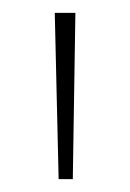

<svg xmlns="http://www.w3.org/2000/svg" viewBox="-20 -734 201 298"><path d="M71 -456 65 -714H97L93 -456Z"/></svg>

Font: Noto Sans Khmer ExtraCondensed Thin
Style: Regular
Weight: 250
Width: 2
Designer: Danh Hong and the Monotype Design Team
Foundry: Monotype Imaging Inc.
Version: Version 2.004